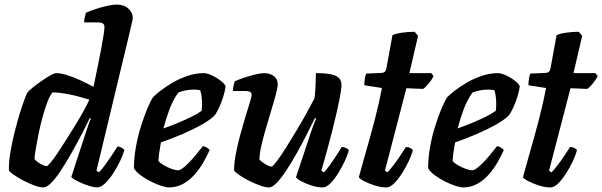

<svg xmlns="http://www.w3.org/2000/svg" viewBox="-20 -820 2635 840"><path d="M170 0Q154 0 129.5 -9Q105 -18 80.5 -31Q56 -44 38.5 -56.5Q21 -69 19 -75Q18 -111 25.5 -154.5Q33 -198 44 -242Q55 -286 66.5 -323.5Q78 -361 87.5 -386Q97 -411 100 -415Q105 -422 122 -436Q139 -450 160 -464.5Q181 -479 199 -489.5Q217 -500 227 -500Q246 -500 273 -491.5Q300 -483 330 -469.5Q360 -456 389 -440Q391 -450 396.5 -476Q402 -502 409 -536.5Q416 -571 422.5 -605Q429 -639 433 -665.5Q437 -692 437 -702Q437 -713 429.5 -717.5Q422 -722 410 -722H348Q348 -733 351 -745Q354 -757 356 -764Q370 -771 395.5 -779.5Q421 -788 447.5 -794Q474 -800 490 -800Q522 -800 541.5 -782.5Q561 -765 561 -741Q561 -737 556.5 -718Q552 -699 547 -677L402 -73L413 -66Q423 -76 437.5 -95.5Q452 -115 467.5 -138Q483 -161 494 -179Q503 -179 512.5 -173.5Q522 -168 524 -163Q518 -142 505 -114.5Q492 -87 474.5 -60.5Q457 -34 439 -17Q421 0 404 0Q394 0 376 -5Q358 -10 339.5 -18Q321 -26 307.5 -33.5Q294 -41 292 -46L353 -233Q361 -257 367.5 -276Q374 -295 378 -301L373 -304Q357 -270 335.5 -229Q314 -188 291 -147.5Q268 -107 246 -73.5Q224 -40 204 -20Q184 0 170 0ZM184 -93Q188 -93 201.5 -109Q215 -125 233 -152Q251 -179 271.5 -211.5Q292 -244 312 -276.5Q332 -309 347.5 -337.5Q363 -366 371 -384Q320 -400 281 -407.5Q242 -415 210 -416Q199 -404 188 -375.5Q177 -347 166.5 -309Q156 -271 148.5 -233.5Q141 -196 136 -166Q131 -136 131 -124Q137 -116 147.5 -109Q158 -102 168.5 -97.5Q179 -93 184 -93Z M718 0Q707 0 685.5 -7Q664 -14 640 -26Q616 -38 595.5 -53Q575 -68 566 -84Q566 -129 574.5 -176.5Q583 -224 596.5 -267Q610 -310 624 -343.5Q638 -377 649 -394Q659 -405 681.5 -422.5Q704 -440 734.5 -458Q765 -476 800.5 -488Q836 -500 871 -500Q887 -500 909.5 -489Q932 -478 949 -464Q966 -450 967 -441Q964 -420 956.5 -396Q949 -372 939 -350.5Q929 -329 920 -316Q902 -297 863 -275Q824 -253 776 -232.5Q728 -212 684 -197Q678 -164 676 -148Q674 -132 673 -116Q680 -107 696 -97.5Q712 -88 730 -81.5Q748 -75 759 -75Q767 -75 778.5 -83.5Q790 -92 804.5 -106.5Q819 -121 835 -140Q851 -159 867 -180Q876 -180 885.5 -174Q895 -168 897 -163Q886 -138 869.5 -109.5Q853 -81 831 -56Q809 -31 781 -15.5Q753 0 718 0ZM695 -258Q729 -270 760 -283Q791 -296 817.5 -309Q844 -322 862 -335Q863 -343 863.5 -350.5Q864 -358 864 -365Q864 -381 862 -397Q860 -413 856 -425Q848 -427 841 -427.5Q834 -428 826 -428Q809 -428 792 -424.5Q775 -421 760 -415Q737 -383 721.5 -341.5Q706 -300 695 -258Z M1157 0Q1141 0 1116 -9Q1091 -18 1066 -31Q1041 -44 1023.5 -56.5Q1006 -69 1004 -75Q1004 -105 1011.5 -145.5Q1019 -186 1030.5 -228Q1042 -270 1053.5 -308Q1065 -346 1073 -372Q1081 -398 1081 -404Q1081 -415 1073 -418.5Q1065 -422 1052 -422H999Q999 -434 1002 -446Q1005 -458 1007 -464Q1021 -471 1046 -479.5Q1071 -488 1096 -494Q1121 -500 1135 -500Q1160 -500 1177.5 -487.5Q1195 -475 1195 -452Q1195 -438 1187 -407.5Q1179 -377 1167 -338Q1155 -299 1143 -257.5Q1131 -216 1123 -180.5Q1115 -145 1115 -122Q1125 -111 1142 -101Q1159 -91 1168 -91Q1173 -91 1190.5 -114Q1208 -137 1231 -173.5Q1254 -210 1278.5 -251Q1303 -292 1323.5 -329.5Q1344 -367 1356 -390Q1359 -414 1360.5 -445Q1362 -476 1362 -500Q1405 -500 1429.5 -494.5Q1454 -489 1464 -477.5Q1474 -466 1474 -449Q1474 -430 1464 -379.5Q1454 -329 1434.5 -251.5Q1415 -174 1386 -73L1397 -66Q1408 -77 1422.5 -97Q1437 -117 1451.5 -139.5Q1466 -162 1475 -177Q1484 -177 1494 -172.5Q1504 -168 1506 -163Q1501 -142 1488 -114.5Q1475 -87 1458.5 -60.5Q1442 -34 1424.5 -17Q1407 0 1392 0Q1369 0 1342.5 -8.5Q1316 -17 1297 -27.5Q1278 -38 1275 -45L1327 -201Q1337 -233 1347 -260.5Q1357 -288 1363 -301L1358 -304Q1341 -270 1320.5 -229Q1300 -188 1277 -147.5Q1254 -107 1232 -73.5Q1210 -40 1190.5 -20Q1171 0 1157 0Z M1670 0Q1647 0 1620 -8.5Q1593 -17 1573 -27.5Q1553 -38 1550 -45Q1562 -89 1574.5 -133Q1587 -177 1599 -219.5Q1611 -262 1621 -301.5Q1631 -341 1638.5 -374.5Q1646 -408 1651 -435L1574 -447Q1574 -464 1576.5 -478Q1579 -492 1582 -498L1649 -501Q1660 -502 1664.5 -507Q1669 -512 1671 -524L1697 -666Q1711 -673 1739 -677Q1767 -681 1794 -681L1809 -663L1771 -500H1867L1877 -487Q1869 -471 1855.5 -454.5Q1842 -438 1831 -431L1758 -434L1664 -73L1675 -66Q1685 -76 1700.5 -96Q1716 -116 1731 -138.5Q1746 -161 1756 -177Q1766 -177 1775 -172.5Q1784 -168 1786 -163Q1781 -142 1768 -114.5Q1755 -87 1738 -60.5Q1721 -34 1703.5 -17Q1686 0 1670 0Z M2005 0Q1994 0 1972.5 -7Q1951 -14 1927 -26Q1903 -38 1882.5 -53Q1862 -68 1853 -84Q1853 -129 1861.5 -176.5Q1870 -224 1883.5 -267Q1897 -310 1911 -343.5Q1925 -377 1936 -394Q1946 -405 1968.5 -422.5Q1991 -440 2021.5 -458Q2052 -476 2087.5 -488Q2123 -500 2158 -500Q2174 -500 2196.5 -489Q2219 -478 2236 -464Q2253 -450 2254 -441Q2251 -420 2243.5 -396Q2236 -372 2226 -350.5Q2216 -329 2207 -316Q2189 -297 2150 -275Q2111 -253 2063 -232.5Q2015 -212 1971 -197Q1965 -164 1963 -148Q1961 -132 1960 -116Q1967 -107 1983 -97.5Q1999 -88 2017 -81.5Q2035 -75 2046 -75Q2054 -75 2065.5 -83.5Q2077 -92 2091.5 -106.5Q2106 -121 2122 -140Q2138 -159 2154 -180Q2163 -180 2172.5 -174Q2182 -168 2184 -163Q2173 -138 2156.5 -109.5Q2140 -81 2118 -56Q2096 -31 2068 -15.5Q2040 0 2005 0ZM1982 -258Q2016 -270 2047 -283Q2078 -296 2104.5 -309Q2131 -322 2149 -335Q2150 -343 2150.5 -350.5Q2151 -358 2151 -365Q2151 -381 2149 -397Q2147 -413 2143 -425Q2135 -427 2128 -427.5Q2121 -428 2113 -428Q2096 -428 2079 -424.5Q2062 -421 2047 -415Q2024 -383 2008.5 -341.5Q1993 -300 1982 -258Z M2388 0Q2365 0 2338 -8.5Q2311 -17 2291 -27.5Q2271 -38 2268 -45Q2280 -89 2292.5 -133Q2305 -177 2317 -219.5Q2329 -262 2339 -301.5Q2349 -341 2356.5 -374.5Q2364 -408 2369 -435L2292 -447Q2292 -464 2294.5 -478Q2297 -492 2300 -498L2367 -501Q2378 -502 2382.5 -507Q2387 -512 2389 -524L2415 -666Q2429 -673 2457 -677Q2485 -681 2512 -681L2527 -663L2489 -500H2585L2595 -487Q2587 -471 2573.5 -454.5Q2560 -438 2549 -431L2476 -434L2382 -73L2393 -66Q2403 -76 2418.5 -96Q2434 -116 2449 -138.5Q2464 -161 2474 -177Q2484 -177 2493 -172.5Q2502 -168 2504 -163Q2499 -142 2486 -114.5Q2473 -87 2456 -60.5Q2439 -34 2421.5 -17Q2404 0 2388 0Z"/></svg>

Font: Texturina 12pt
Style: Bold Italic
Weight: 700
Italic angle: -11°
Designer: Guillermo Torres Carreño
Foundry: Omnibus-Type
Version: Version 1.002